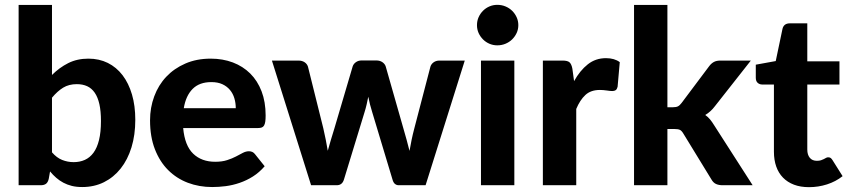

<svg xmlns="http://www.w3.org/2000/svg" viewBox="-20 -766 3508 794"><path d="M57 0V-745.5H195V-456Q225.5 -486.5 262.2 -505Q299 -523.5 345.5 -523.5Q390 -523.5 425.8 -505.8Q461.5 -488 486.8 -455Q512 -422 525.8 -375.2Q539.5 -328.5 539.5 -270.5Q539.5 -208 523.8 -156.8Q508 -105.5 479 -69Q450 -32.5 409.8 -12.5Q369.5 7.5 320 7.5Q296 7.5 277 2.8Q258 -2 242 -10.5Q226 -19 212.5 -30.8Q199 -42.5 187 -57L181.5 -26Q178 -11.5 170 -5.8Q162 0 148.5 0ZM297.5 -418Q265 -418 241.2 -403.5Q217.5 -389 195 -362V-136Q214.5 -113.5 237.2 -104.5Q260 -95.5 284.5 -95.5Q310 -95.5 330.8 -104.8Q351.5 -114 366.5 -134.2Q381.5 -154.5 389.5 -187Q397.5 -219.5 397.5 -265.5Q397.5 -306.5 391 -335.2Q384.5 -364 371.8 -382.5Q359 -401 340.5 -409.5Q322 -418 297.5 -418Z M851.5 -523.5Q901 -523.5 942.8 -507.8Q984.5 -492 1014.8 -462Q1045 -432 1061.8 -388.2Q1078.5 -344.5 1078.5 -288.5Q1078.5 -273 1077 -263Q1075.5 -253 1072 -247Q1068.5 -241 1062.5 -238.8Q1056.5 -236.5 1047 -236.5H737.5Q744 -164 778.8 -130.5Q813.5 -97 870 -97Q898.5 -97 919.2 -103.8Q940 -110.5 955.8 -118.8Q971.5 -127 984.2 -133.8Q997 -140.5 1009.5 -140.5Q1025.5 -140.5 1034.5 -128.5L1074.5 -78.5Q1052.5 -53 1026 -36.2Q999.5 -19.5 971 -9.8Q942.5 0 913.5 3.8Q884.5 7.5 857.5 7.5Q803.5 7.5 756.8 -10.2Q710 -28 675.2 -62.8Q640.5 -97.5 620.5 -149Q600.5 -200.5 600.5 -268.5Q600.5 -321 617.8 -367.5Q635 -414 667.5 -448.5Q700 -483 746.5 -503.2Q793 -523.5 851.5 -523.5ZM854 -426.5Q804.5 -426.5 776.5 -398.2Q748.5 -370 740 -318.5H955Q955 -340 949.2 -359.5Q943.5 -379 931 -394Q918.5 -409 899.5 -417.8Q880.5 -426.5 854 -426.5Z M1104.5 -515.5H1214.5Q1229.5 -515.5 1239.8 -508.5Q1250 -501.5 1253.5 -490.5L1317 -235.5Q1322.5 -211 1327.2 -188Q1332 -165 1335.5 -142.5Q1341.5 -165 1348.5 -188Q1355.5 -211 1363 -235.5L1438.5 -491.5Q1442 -502 1452 -509Q1462 -516 1475.5 -516H1536.5Q1551 -516 1561.2 -509Q1571.5 -502 1575 -491.5L1648 -235.5Q1655 -211 1661.5 -188Q1668 -165 1673.5 -142Q1677.5 -164.5 1682.2 -187.8Q1687 -211 1693.5 -235.5L1760 -490.5Q1763.5 -501.5 1773.5 -508.5Q1783.5 -515.5 1797 -515.5H1902L1740 0H1628.5Q1620 0 1613.2 -5.5Q1606.5 -11 1603 -24L1519 -303Q1514 -319 1510 -334.5Q1506 -350 1503 -366Q1500 -350 1496.2 -334Q1492.5 -318 1487.5 -302L1402.5 -24Q1395.5 0 1372.5 0H1266.5Z M2107 -515.5V0H1969V-515.5ZM2123.5 -662Q2123.5 -644.5 2116.5 -629.5Q2109.5 -614.5 2097.8 -603Q2086 -591.5 2070.2 -585Q2054.5 -578.5 2036.5 -578.5Q2019.5 -578.5 2004.2 -585Q1989 -591.5 1977.5 -603Q1966 -614.5 1959.2 -629.5Q1952.5 -644.5 1952.5 -662Q1952.5 -679.5 1959.2 -694.8Q1966 -710 1977.5 -721.5Q1989 -733 2004.2 -739.5Q2019.5 -746 2036.5 -746Q2054.5 -746 2070.2 -739.5Q2086 -733 2097.8 -721.5Q2109.5 -710 2116.5 -694.8Q2123.5 -679.5 2123.5 -662Z M2225 0V-515.5H2306.5Q2327.5 -515.5 2335.5 -508Q2343.5 -500.5 2347 -482L2354 -430.5Q2378.5 -474.5 2410.8 -500Q2443 -525.5 2486 -525.5Q2521 -525.5 2543 -509L2534 -407Q2531.5 -397 2526.2 -393.2Q2521 -389.5 2512 -389.5Q2504 -389.5 2489 -391.8Q2474 -394 2461 -394Q2423 -394 2400.8 -373.2Q2378.5 -352.5 2363 -315.5V0Z M2740 -745.5V-322.5H2763Q2776 -322.5 2783.5 -326.2Q2791 -330 2798.5 -340L2912.5 -492Q2921 -503.5 2931.8 -509.5Q2942.5 -515.5 2959 -515.5H3085L2937 -327.5Q2919.5 -304 2896.5 -290.5Q2908 -282.5 2916.5 -272Q2925 -261.5 2933 -248.5L3092.5 0H2968.5Q2952.5 0 2941 -5.2Q2929.5 -10.5 2922 -24L2806 -213.5Q2799 -225.5 2791.5 -229Q2784 -232.5 2769 -232.5H2740V0H2602V-745.5Z M3325.5 8Q3290.5 8 3263.5 -2.2Q3236.5 -12.5 3218 -31.5Q3199.5 -50.5 3190 -77.5Q3180.5 -104.5 3180.5 -138.5V-416.5H3132Q3121 -416.5 3113.2 -423.5Q3105.5 -430.5 3105.5 -444.5V-498.5L3188 -513.5L3216 -647Q3221.5 -669.5 3246.5 -669.5H3318.5V-512.5H3451.5V-416.5H3318.5V-147.5Q3318.5 -126 3328.8 -113.5Q3339 -101 3358 -101Q3368 -101 3375 -103.2Q3382 -105.5 3387 -108.2Q3392 -111 3396.2 -113.2Q3400.5 -115.5 3405 -115.5Q3411 -115.5 3415 -112.8Q3419 -110 3423 -103.5L3464.5 -37.5Q3436 -15 3400 -3.5Q3364 8 3325.5 8Z"/></svg>

Font: Lato Heavy
Style: Regular
Weight: 800
Designer: Lukasz Dziedzic
Foundry: tyPoland Lukasz Dziedzic
Version: Version 2.007; 2014-02-27